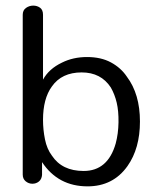

<svg xmlns="http://www.w3.org/2000/svg" viewBox="-20 -645 547 674"><path d="M287.4 9.2Q183.9 9.2 127.6 -75.9V-31Q126.4 -16.1 116.7 -8Q106.9 0 93.7 0Q80.5 0 70.1 -8.6Q59.8 -17.2 59.8 -32.2V-593.1Q59.8 -609.2 71.3 -617.2Q82.8 -625.3 96.6 -625.3Q110.3 -625.3 120.7 -617.8Q131 -610.3 131 -593.1V-365.5Q151.7 -403.4 197.7 -425.3Q236.8 -444.8 285.6 -444.8Q334.5 -444.8 369.5 -425.9Q404.6 -406.9 425.3 -375.9Q471.3 -314.9 471.3 -218.4Q471.3 -124.1 427.6 -62.1Q377 9.2 287.4 9.2ZM131 -224.1Q131 -189.7 137.9 -155.7Q144.8 -121.8 162.1 -98.9Q197.7 -44.8 273.6 -44.8Q358.6 -44.8 386.2 -141.4Q395.4 -175.9 396 -215.5Q396.6 -255.2 389.7 -284.5Q382.8 -313.8 369 -337.9Q334.5 -390.8 266.7 -390.8Q196.6 -390.8 162.1 -341.4Q131 -298.9 131 -224.1Z"/></svg>

Font: Mallanna
Style: Regular
Weight: 400
Designer: Purushoth Kumar Guthula
Foundry: Andhrapradesh Society for Knowledge Networks
Version: Version 1.0.4; ttfautohint (vUNKNOWN) -l 7 -r 28 -G 50 -x 13